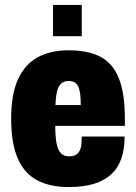

<svg xmlns="http://www.w3.org/2000/svg" viewBox="-20 -743 550 775"><path d="M257 12Q181 12 129 -16Q77 -44 51 -105Q25 -166 25 -264Q25 -363 53 -423.5Q81 -484 132.5 -512Q184 -540 257 -540Q335 -540 385 -514Q435 -488 459.5 -427.5Q484 -367 484 -264V-235H203Q203 -193 208 -166Q213 -139 225 -125.5Q237 -112 258 -112Q274 -112 284 -117Q294 -122 300 -132Q306 -142 308 -157Q310 -172 310 -192H483Q483 -140 469.5 -102Q456 -64 428 -38.5Q400 -13 357.5 -0.5Q315 12 257 12ZM204 -319H306Q306 -346 303.5 -364.5Q301 -383 295.5 -394.5Q290 -406 280.5 -411Q271 -416 257 -416Q238 -416 227 -406Q216 -396 210.5 -375Q205 -354 204 -319ZM194 -597V-723H310V-597Z"/></svg>

Font: Archivo Condensed Black
Style: Regular
Weight: 900
Width: 3
Designer: Hector Gatti
Foundry: Omnibus-Type
Version: Version 2.001